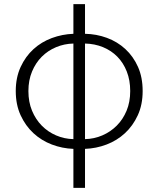

<svg xmlns="http://www.w3.org/2000/svg" viewBox="-20 -707 764 926"><path d="M390 -36Q434 -37 473.5 -54Q513 -71 543 -101Q573 -131 590.5 -173Q608 -215 608 -268Q608 -320 591.5 -362Q575 -404 546 -433.5Q517 -463 477 -479.5Q437 -496 390 -497ZM334 -497Q290 -496 250.5 -479.5Q211 -463 181.5 -433.5Q152 -404 134.5 -362Q117 -320 117 -268Q117 -215 134.5 -173Q152 -131 181.5 -101Q211 -71 250.5 -54Q290 -37 334 -36ZM390 -544Q445 -543 495.5 -524.5Q546 -506 584.5 -470.5Q623 -435 645.5 -384.5Q668 -334 668 -268Q668 -202 644.5 -151Q621 -100 582.5 -64.5Q544 -29 494 -10Q444 9 390 11V199H334V11Q280 9 230 -10Q180 -29 141.5 -64.5Q103 -100 79.5 -151Q56 -202 56 -268Q56 -333 79.5 -384Q103 -435 141.5 -470Q180 -505 230 -523.5Q280 -542 334 -544V-687H390Z"/></svg>

Font: SpoqaHanSansJP-Light
Style: Regular
Weight: 300
Designer: [Source Han Sans]
Ryoko NISHIZUKA  (kana & ideographs); Paul D. Hunt (Latin, Greek & Cyrillic); Wenlong ZHANG  (bopomofo
Foundry: Spoqa (http://bi.spoqa.com)
Version: Version 1.002.20150607